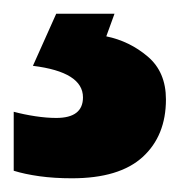

<svg xmlns="http://www.w3.org/2000/svg" viewBox="-29 -20 262 280"><path d="M213 125Q213 178 179 209Q145 240 76 240Q50 240 28.5 237Q7 234 -9 229V143Q6 147 22.5 149.5Q39 152 53 152Q92 152 92 122Q92 85 19 76L53 0H138L126 33Q160 40 186.5 62.5Q213 85 213 125Z"/></svg>

Font: Noto Sans Armenian SemiCondensed ExtraBold
Style: Regular
Weight: 800
Width: 4
Designer: Monotype Design Team
Foundry: Monotype Imaging Inc.
Version: Version 2.008; ttfautohint (v1.8.4.7-5d5b)